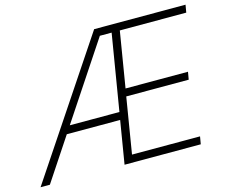

<svg xmlns="http://www.w3.org/2000/svg" viewBox="-117 -866 1188 1006"><g transform="rotate(-15 477.0 -363.5)"><path d="M-15.3 0 470.2 -727.3H965.9L958.8 -686.1H598.4L548.7 -384.6H887.4L880.3 -343.4H541.5L491.8 -41.2H860.8L853.7 0H440.3L478.7 -232.6H189.3L35.2 0ZM216.6 -273.8H485.8L554 -686.1H490.1Z"/></g></svg>

Font: Inter P Extra Light
Style: Italic
Weight: 200
Italic angle: 9.39999°
Designer: Rasmus Andersson
Foundry: rsms
Version: Version 3.018;git-588b23468